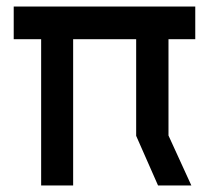

<svg xmlns="http://www.w3.org/2000/svg" viewBox="-20 -568 640 588"><path d="M578 -548H22V-448H106V0H204V-448H397V-152L464 0H566L496 -153V-448H578Z"/></svg>

Font: Kode Mono SemiBold
Style: Regular
Weight: 600
Monospace: yes
Designer: Isa Ozler
Foundry: Kadena LLC
Version: Version 1.206;gftools[0.9.28]